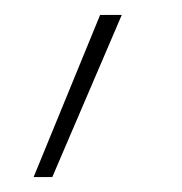

<svg xmlns="http://www.w3.org/2000/svg" viewBox="-20 -34 244 257"><path d="M25 203 114 -14H143L50 203Z"/></svg>

Font: MuseoModerno SemiBold Thin
Style: Regular
Weight: 250
Version: Version 1.001